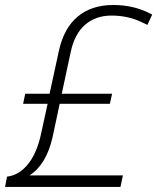

<svg xmlns="http://www.w3.org/2000/svg" viewBox="-22 -742 624 762"><path d="M582 -684.1 563 -643.1 536.6 -655.8Q483.4 -680.2 420.7 -680.2Q357.9 -680.2 315.9 -643.8Q273.9 -607.4 258.8 -536.1L223.1 -370.1H422.9L414.1 -330.1H214.8L187 -199.2Q162.6 -89.4 95.2 -45.9H465.8L456.1 0H-2L5.9 -41Q52.2 -46.4 87.2 -88.1Q122.1 -129.9 139.2 -203.1L167 -330.1H69.8L78.1 -370.1H174.8L211.9 -541Q231.9 -631.3 287.1 -676.8Q342.3 -722.2 427.5 -722.2Q512.7 -722.2 582 -684.1Z"/></svg>

Font: Open Sans Hebrew Light
Style: Italic
Weight: 300
Italic angle: -12°
Foundry: Ascender Corporation, Yanek Iontef
Version: Version 2.001;PS 002.001;hotconv 1.0.70;makeotf.lib2.5.58329